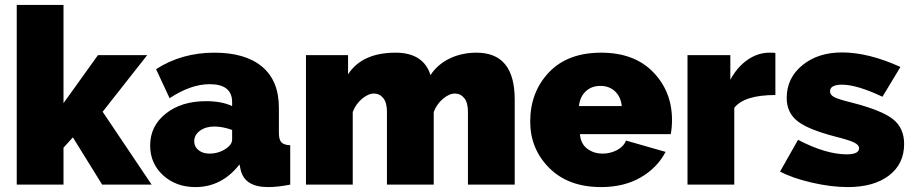

<svg xmlns="http://www.w3.org/2000/svg" viewBox="-20 -750 3709 780"><path d="M596 0H395L276 -192L238 -150V0H48V-730H238V-331L378 -526H578L397 -296Z M774 10Q695 10 642.5 -38Q590 -86 590 -159Q590 -238 653.5 -288.5Q717 -339 817 -339Q881 -339 923 -319V-335Q923 -408 832 -408Q755 -408 669 -351L614 -469Q718 -536 851 -536Q977 -536 1045 -479Q1113 -422 1113 -312V-210Q1113 -183 1123 -172Q1133 -161 1159 -160V0Q1109 10 1069 10Q972 10 957 -63L953 -82Q881 10 774 10ZM831 -126Q868 -126 898 -146Q923 -163 923 -183V-222Q885 -236 850 -236Q816 -236 792.5 -219Q769 -202 769 -176Q769 -154 786.5 -140Q804 -126 831 -126Z M2071 -346V0H1881V-296Q1881 -333 1866 -351.5Q1851 -370 1828 -370Q1805 -370 1779.5 -348.5Q1754 -327 1742 -295V0H1552V-296Q1552 -333 1537 -351.5Q1522 -370 1499 -370Q1476 -370 1450.5 -348.5Q1425 -327 1413 -295V0H1223V-526H1394V-448Q1451 -536 1587 -536Q1700 -536 1729 -445Q1757 -488 1806 -512Q1855 -536 1916 -536Q2071 -536 2071 -346Z M2422 10Q2289 10 2211.5 -67.5Q2134 -145 2134 -256Q2134 -376 2210 -456Q2286 -536 2422 -536Q2557 -536 2633.5 -457Q2710 -378 2710 -263Q2710 -232 2705 -205H2336Q2339 -166 2365.5 -146Q2392 -126 2428 -126Q2460 -126 2487 -140.5Q2514 -155 2523 -179L2684 -133Q2650 -68 2582.5 -29Q2515 10 2422 10ZM2332 -319H2506Q2502 -357 2478.5 -379Q2455 -401 2419 -401Q2383 -401 2359.5 -379Q2336 -357 2332 -319Z M3130 -535V-364Q3004 -364 2963 -312V0H2773V-526H2947V-426Q2975 -478 3017 -507Q3059 -536 3106 -536Q3125 -536 3130 -535Z M3424 10Q3357 10 3278.5 -8Q3200 -26 3149 -53L3222 -182Q3335 -123 3420 -123Q3470 -123 3470 -148Q3470 -161 3450 -171Q3430 -181 3374 -195Q3262 -224 3219 -258.5Q3176 -293 3176 -352Q3176 -433 3239.5 -485Q3303 -537 3401 -537Q3508 -537 3638 -478L3565 -357Q3461 -406 3401 -406Q3352 -406 3352 -379Q3352 -364 3370 -355Q3388 -346 3441 -333Q3562 -302 3607.5 -266Q3653 -230 3653 -165Q3653 -84 3591.5 -37Q3530 10 3424 10Z"/></svg>

Font: Raleway
Style: Heavy
Weight: 900
Designer: Matt McInerney, Pablo Impallari, Rodrigo Fuenzalida
Foundry: Matt McInerney, Pablo Impallari, Rodrigo Fuenzalida
Version: Version 2.001